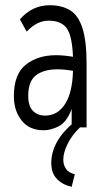

<svg xmlns="http://www.w3.org/2000/svg" viewBox="-20 -487 390 734"><path d="M147 11Q92 11 62.5 -26.5Q33 -64 33 -119Q33 -204 79 -240Q125 -276 194 -276Q222 -276 259 -270Q256 -350 235 -379Q214 -408 166 -408Q121 -408 82 -366L56 -413Q103 -467 170 -467Q216 -467 247.5 -448Q279 -429 295 -380Q311 -331 311 -243V0H254V-70Q235 -20 205 -4.5Q175 11 147 11ZM88 -121Q88 -80 106.5 -62.5Q125 -45 152 -45Q200 -45 228.5 -89Q257 -133 259 -216Q244 -219 228.5 -220.5Q213 -222 199 -222Q148 -222 118 -199.5Q88 -177 88 -121ZM266 179 254 227Q220 220 198 197.5Q176 175 176 137Q176 54 260 -17L286 0Q256 28 239 62Q222 96 222 123Q222 144 232.5 159Q243 174 266 179Z"/></svg>

Font: Inconsolata ExtraCondensed
Style: Regular
Weight: 400
Width: 2
Monospace: yes
Designer: Raph Levien, Cyreal, Brenton Simpson
Foundry: Raph Levien, Cyreal, Google
Version: Version 3.001; ttfautohint (v1.8.2.53-6de2)